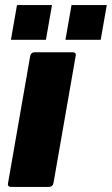

<svg xmlns="http://www.w3.org/2000/svg" viewBox="-20 -737 441 757"><path d="M172 0H24Q11 0 11 -11L99 -516Q102 -531 118 -531H266Q279 -531 279 -520L191 -16Q188 0 172 0ZM377 -580H238L262 -717H401ZM161 -580H23L47 -717H185Z"/></svg>

Font: YamahaIndonesia935. App XBold
Style: Italic
Weight: 800
Italic angle: -10°
Designer: Dalton Maag Ltd
Foundry: Dalton Maag Ltd
Version: Version 1.002; January 01, 2024; Regular/Italic